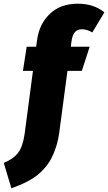

<svg xmlns="http://www.w3.org/2000/svg" viewBox="-106 -784 580 1030"><path d="M333 -627Q309.1 -627 295.4 -611.1Q281.7 -595.2 276.9 -558.1L273.9 -533.2H375L333 -403.8H255.9L211.9 -73.2Q206.1 -31.2 194.6 4.4Q183.1 40 168.9 66.7Q154.8 93.3 135 116Q115.2 138.7 96.2 154.1Q77.1 169.4 51.5 183.6Q25.9 197.8 4.6 206.8Q-16.6 215.8 -44.9 226.1L-85.9 89.8Q-34.2 68.8 -9 35.9Q16.1 2.9 25.9 -64L70.8 -403.8H17.1L37.1 -533.2H87.9L92.8 -568.8Q104.5 -655.3 161.4 -709.7Q218.3 -764.2 312 -764.2Q396.5 -764.2 454.1 -717.8L389.2 -609.9Q361.3 -627 333 -627Z"/></svg>

Font: Fira Sans Compressed Heavy
Style: Italic
Weight: 900
Width: 3
Italic angle: -8°
Designer: Carrois Corporate & Edenspiekermann AG
Foundry: Carrois Corporate GbR & Edenspiekermann AG
Version: Version 4.203;PS 004.203;hotconv 1.0.88;makeotf.lib2.5.64775